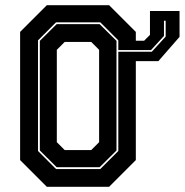

<svg xmlns="http://www.w3.org/2000/svg" viewBox="-20 -720 712 740"><path d="M229.5 -141.5H331.5L362 -172V-528L331.5 -558.5H229.5L199 -528V-172ZM196 -68.5H366.5L436 -138V-564.5L366.5 -634H196L126.5 -564.5V-138ZM198.5 -75.5 133.5 -140V-562.5L198.5 -627H364L429 -562.5V-140L364 -75.5ZM612 -640V-581.5L562 -527H436V-520.5H565L618.5 -579V-640ZM558 -677.5H672V-578L590.5 -484.5H503.5V-103L400.5 0H160.5L57.5 -103V-597L160.5 -700H400.5L503.5 -597V-563H535.5L558 -585.5Z"/></svg>

Font: Tourney Thin ExtraBold
Style: Regular
Weight: 800
Version: Version 1.015